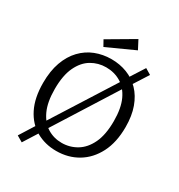

<svg xmlns="http://www.w3.org/2000/svg" viewBox="-224 -1061 1194 1282"><g transform="rotate(30 373.0 -419.5)"><path d="M608 -771 653 -744 574 -620 561 -603 228 -75 222 -62 136 74 90 47 176 -90 186 -102 523 -634 528 -646ZM363 9Q277 9 208.5 -30Q140 -69 100.5 -147.5Q61 -226 61 -342Q61 -433 85.5 -501.5Q110 -570 154 -616Q198 -662 255.5 -684.5Q313 -707 379 -707Q443 -707 499 -685.5Q555 -664 597 -620.5Q639 -577 662.5 -512Q686 -447 686 -361Q686 -243 643.5 -160.5Q601 -78 528 -34.5Q455 9 363 9ZM368 -56Q430 -56 482.5 -87.5Q535 -119 566.5 -185Q598 -251 598 -356Q598 -456 568.5 -519Q539 -582 488.5 -612Q438 -642 375 -642Q314 -642 262.5 -611.5Q211 -581 180 -515.5Q149 -450 149 -345Q149 -245 178.5 -181Q208 -117 257.5 -86.5Q307 -56 368 -56ZM290 -750 265 -795 466 -913 501 -846Z"/></g></svg>

Font: Bitter Thin
Style: Regular
Weight: 400
Version: Version 3.021